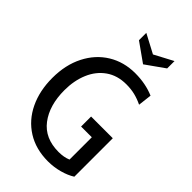

<svg xmlns="http://www.w3.org/2000/svg" viewBox="-277 -1019 1126 1126"><g transform="rotate(45 285.5 -456.5)"><path d="M30 -350Q30 -459 72 -541.5Q114 -624 187.5 -669Q261 -714 355 -714Q441 -714 511 -684L501 -599Q468 -615 435.5 -623Q403 -631 364 -631Q290 -631 237.5 -594Q185 -557 158 -493Q131 -429 131 -350Q131 -224 190 -146.5Q249 -69 363 -69Q407 -69 440 -83V-268H351V-351H531V-32Q498 -11 452 1.5Q406 14 358 14Q257 14 183 -32.5Q109 -79 69.5 -161.5Q30 -244 30 -350ZM233 -866V-927L350 -865L467 -927V-866L350 -783Z"/></g></svg>

Font: Cabin Condensed
Style: Regular
Weight: 400
Width: 3
Version: Version 2.001